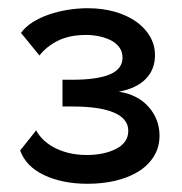

<svg xmlns="http://www.w3.org/2000/svg" viewBox="-20 -834 443 467"><path d="M193 -387Q132 -387 87.5 -408Q43 -429 29 -468L68 -517Q73 -507 83 -496.5Q93 -486 108.5 -477Q124 -468 145 -462.5Q166 -457 191 -457Q233 -457 262.5 -472Q292 -487 292 -516Q292 -545 257.5 -560Q223 -575 155 -575H132V-640H155Q216 -640 247 -653Q278 -666 278 -694Q278 -708 270.5 -718.5Q263 -729 250.5 -735.5Q238 -742 222 -745.5Q206 -749 190 -749Q149 -749 121 -735Q93 -721 76 -699L31 -754Q42 -769 59.5 -780Q77 -791 98.5 -798.5Q120 -806 144.5 -810Q169 -814 193 -814Q229 -814 259 -805.5Q289 -797 311 -781.5Q333 -766 345 -745Q357 -724 357 -700Q357 -665 334.5 -642Q312 -619 269 -611Q315 -604 341.5 -574Q368 -544 368 -504Q368 -475 353.5 -452.5Q339 -430 314.5 -415.5Q290 -401 259 -394Q228 -387 193 -387Z"/></svg>

Font: Rising Sun SemiBold
Style: Regular
Weight: 600
Designer: Matt McInerney, Pablo Impallari, Rodrigo Fuenzalida (Raleway font), Stephen Hutchings (Greek), Cristiano Sobral (main ch
Foundry: The Rising Sun Project Authors
Version: Version 4.327; ttfautohint (v1.8.4.7-5d5b-dirty)